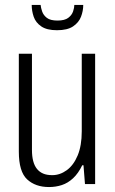

<svg xmlns="http://www.w3.org/2000/svg" viewBox="-20 -743 465 775"><path d="M178 12Q123 12 89.5 -19Q56 -50 56 -131V-526H109V-138Q109 -112 114 -93Q119 -74 129 -61.5Q139 -49 154 -42.5Q169 -36 191 -36Q222 -36 249.5 -56Q277 -76 293.5 -115.5Q310 -155 310 -213V-526H364V0H323L317 -76H312Q296 -43 275 -23.5Q254 -4 229.5 4Q205 12 178 12ZM210 -621Q169 -621 146.5 -636.5Q124 -652 116 -675.5Q108 -699 108 -723H144Q145 -712 150 -697Q155 -682 169 -671Q183 -660 212 -660Q241 -660 255.5 -671Q270 -682 275 -697Q280 -712 280 -723H316Q316 -699 307 -675.5Q298 -652 275 -636.5Q252 -621 210 -621Z"/></svg>

Font: Archivo Condensed ExtraLight
Style: Regular
Weight: 250
Width: 3
Designer: Hector Gatti
Foundry: Omnibus-Type
Version: Version 2.001